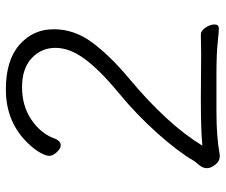

<svg xmlns="http://www.w3.org/2000/svg" viewBox="-76 -674 753 640"><g transform="rotate(-90 300.0 -354.5)"><path d="M368 -9H245Q164 -9 103 2H98Q82 2 70.5 -13Q59 -28 59 -39.5Q59 -51 64 -59Q69 -67 75 -73.5Q81 -80 85 -87Q114 -137 175.5 -206Q237 -275 311 -336Q385 -397 422.5 -447.5Q460 -498 460 -545.5Q460 -593 425.5 -625Q391 -657 329 -657Q267 -657 221.5 -626.5Q176 -596 159 -552Q151 -528 135 -528Q125 -528 112.5 -541Q100 -554 100 -566.5Q100 -579 113.5 -601.5Q127 -624 155 -650Q223 -711 321 -711Q419 -711 470.5 -665.5Q522 -620 522 -551.5Q522 -483 478.5 -424Q435 -365 360 -302Q205 -173 134 -56Q184 -61 294 -61L440 -60L505 -61Q517 -61 527.5 -45.5Q538 -30 538 -15.5Q538 -1 524 -1Q514 -1 476.5 -5Q439 -9 368 -9Z"/></g></svg>

Font: LXGW WenKai Lite Light
Style: Regular
Weight: 300
Designer: LXGW / Fontworks Inc.
Foundry: LXGW / Fontworks Inc.
Version: Version 1.511; March 25, 2025